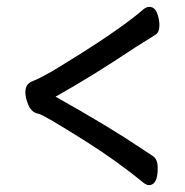

<svg xmlns="http://www.w3.org/2000/svg" viewBox="-20 -620 540 560"><path d="M414 -80Q409 -80 401 -85Q323 -149 233 -206Q106 -286 93 -288Q69 -292 60 -321Q54 -337 54 -351Q54 -362 58.5 -370.5Q63 -379 79 -385Q95 -391 130 -411Q323 -527 401 -595Q409 -600 415 -600Q431 -600 438 -582Q445 -564 445 -547Q445 -526 434 -519L375 -482Q246 -396 142 -338Q296 -252 400 -182Q414 -173 427 -164Q440 -155 440 -129Q440 -80 414 -80Z"/></svg>

Font: LXGW WenKai Mono TC
Style: Bold
Weight: 700
Designer: LXGW / Fontworks Inc.
Foundry: LXGW / Fontworks Inc.
Version: Version 1.330